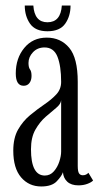

<svg xmlns="http://www.w3.org/2000/svg" viewBox="-20 -664 360 694"><path d="M129 10Q84.5 10 56.2 -23Q28 -56 28 -119.5Q28 -165.5 45.5 -196Q63 -226.5 88.8 -247.8Q114.5 -269 140.2 -286.5Q166 -304 183.5 -322.8Q201 -341.5 201 -368Q201 -425 187.8 -458.8Q174.5 -492.5 141 -492.5Q115.5 -492.5 99.2 -475.2Q83 -458 83 -436.5Q83 -420 88.5 -413Q94 -406 94 -389.5Q94 -374 86.5 -364Q79 -354 65.5 -354Q37 -354 37 -398.5Q37 -453.5 67.8 -490.8Q98.5 -528 149 -528Q199.5 -528 230.2 -491.2Q261 -454.5 261 -368V-64.5Q261 -44 265.8 -37.2Q270.5 -30.5 279.5 -30.5Q287 -30.5 292 -33.5Q297 -36.5 299.5 -39.5L316.5 -11.5Q310.5 -5 296 0.5Q281.5 6 263.5 6Q237.5 6 223.2 -7.2Q209 -20.5 207.5 -41.5Q203 -27.5 185.2 -8.8Q167.5 10 129 10ZM142 -29.5Q161.5 -29.5 174.8 -44.8Q188 -60 194.5 -80.2Q201 -100.5 201 -116V-302Q200 -288 183.2 -274.2Q166.5 -260.5 145.2 -242Q124 -223.5 108 -195.5Q92 -167.5 92 -124.5Q92 -29.5 142 -29.5ZM151.5 -551Q107.5 -551 88.5 -578.5Q69.5 -606 69.5 -644H100.5Q104.5 -583.5 151.5 -583.5Q199.5 -583.5 203.5 -644H235Q235 -606 215.8 -578.5Q196.5 -551 151.5 -551Z"/></svg>

Font: Imbue 10pt Light
Style: Regular
Weight: 300
Designer: Tyler Finck
Foundry: Etcetera Type Company
Version: Version 1.102; ttfautohint (v1.8.3)